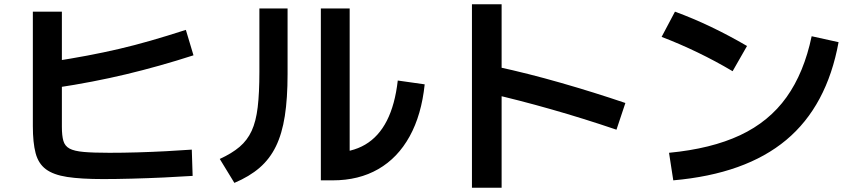

<svg xmlns="http://www.w3.org/2000/svg" viewBox="-20 -813 4040 906"><path d="M467 32Q362 32 297 22Q232 12 196.5 -14.5Q161 -41 148 -90.5Q135 -140 135 -218V-758H272V-215Q272 -173 279 -148.5Q286 -124 308 -112Q330 -100 375 -96Q420 -92 496 -92Q560 -92 628.5 -94Q697 -96 763.5 -99.5Q830 -103 885 -107L889 17Q829 21 753.5 24.5Q678 28 602.5 30Q527 32 467 32ZM224 -522Q314 -536 391 -550.5Q468 -565 541 -582Q614 -599 690.5 -621Q767 -643 857 -672L893 -552Q732 -500 575 -462.5Q418 -425 245 -399Z M1494 38V-773H1630V-23L1550 -93Q1639 -93 1703 -130.5Q1767 -168 1805.5 -243.5Q1844 -319 1857 -433L1984 -415Q1969 -271 1913 -169.5Q1857 -68 1765 -15Q1673 38 1550 38ZM1017 -63Q1074 -89 1110.5 -120Q1147 -151 1167.5 -195.5Q1188 -240 1196 -307Q1204 -374 1204 -473V-773H1337V-463Q1337 -349 1324 -265.5Q1311 -182 1282 -122.5Q1253 -63 1205 -21.5Q1157 20 1086 50Z M2889 -201Q2733 -254 2580 -297.5Q2427 -341 2291 -372L2326 -498Q2470 -467 2627 -422Q2784 -377 2931 -327ZM2207 73V-793H2347V73Z M3137 -92Q3336 -111 3472.5 -175Q3609 -239 3691.5 -354.5Q3774 -470 3810 -642L3937 -614Q3882 -313 3690 -152.5Q3498 8 3157 38ZM3437 -477Q3356 -525 3272 -565.5Q3188 -606 3102 -639L3165 -758Q3252 -726 3336.5 -685.5Q3421 -645 3505 -596Z"/></svg>

Font: M PLUS 1 Code
Style: Regular
Weight: 400
Designer: Coji Morishita
Foundry: UNDERFOREST DESIGN
Version: Version 1.005